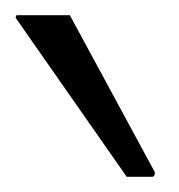

<svg xmlns="http://www.w3.org/2000/svg" viewBox="-20 -739 236 253"><path d="M147 -506H180C183 -506 184 -508 184 -511C184 -512 184 -513 183 -514L72 -719H7H4C2 -719 1 -719 1 -717C1 -716 0 -716 1 -715Z"/></svg>

Font: Ponomar Unicode
Style: Regular
Weight: 400
Version: 1.3